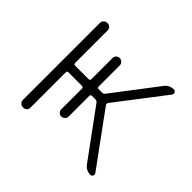

<svg xmlns="http://www.w3.org/2000/svg" viewBox="-127 -678 836 836"><g transform="rotate(45 291.0 -260.0)"><path d="M78 -23V-497Q78 -507 85 -513.5Q92 -520 102 -520Q112 -520 118.5 -513.5Q125 -507 125 -497V-298Q125 -289 133 -289H216Q225 -289 225 -298V-428Q225 -437 231.5 -443.5Q238 -450 247 -450Q256 -450 263 -443.5Q270 -437 270 -428V-298Q270 -289 279 -289H299Q308 -289 313 -296L468 -499Q484 -520 510 -520Q518 -520 522 -513Q526 -506 521 -499L350 -276Q345 -269 350 -262L526 -21Q531 -14 527.5 -7Q524 0 516 0Q490 0 474 -21L313 -241Q308 -248 299 -248H279Q270 -248 270 -240V-112Q270 -103 263 -96.5Q256 -90 247 -90Q238 -90 231.5 -96.5Q225 -103 225 -112V-240Q225 -248 216 -248H133Q125 -248 125 -240V-23Q125 -13 118.5 -6.5Q112 0 102 0Q92 0 85 -6.5Q78 -13 78 -23Z"/></g></svg>

Font: Rounded Mplus 1c Light
Style: Regular
Weight: 300
Version: Version 1.059.20150529